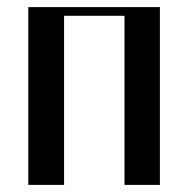

<svg xmlns="http://www.w3.org/2000/svg" viewBox="-20 -520 529 540"><path d="M160.2 0V-475.6H330.1V0H429.7V-500H59.6V0Z"/></svg>

Font: TriodPostnaja
Style: Medium
Weight: 500
Version: 20110805; ttfautohint (v0.96) -l 8 -r 50 -G 200 -x 14 -w "G"